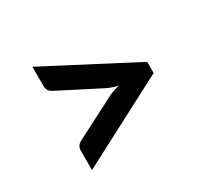

<svg xmlns="http://www.w3.org/2000/svg" viewBox="-104 -709 789 746"><g transform="rotate(-30 290.0 -336.0)"><path d="M114.5 -105V-193Q114.5 -203 119.5 -211.2Q124.5 -219.5 136 -225.5L317.5 -319Q339 -330 369 -337Q354.5 -340.5 341.8 -344.8Q329 -349 317.5 -355L136 -448Q124.5 -454 119.5 -462.2Q114.5 -470.5 114.5 -480.5V-568.5L510.5 -362V-312Z"/></g></svg>

Font: Lato TR
Style: Bold
Weight: 700
Designer: Lukasz Dziedzic
Foundry: tyPoland Lukasz Dziedzic
Version: Version 1.104 2013